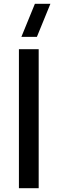

<svg xmlns="http://www.w3.org/2000/svg" viewBox="-20 -995 304 1015"><path d="M175 -800H93L164.5 -975H246.5ZM80 0V-735H184.5V0Z"/></svg>

Font: Vela Sans SemBd
Style: Regular
Weight: 600
Designer: Principal design: Mikhail Sharanda - project Manrope.
Design modification: Ravid Balaliev
Foundry: Mikhail Sharanda
Version: Version 1.001